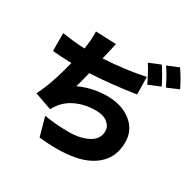

<svg xmlns="http://www.w3.org/2000/svg" viewBox="-197 -1090 1393 1373"><g transform="rotate(30 500.0 -403.5)"><path d="M737.3 -698.2 740.2 -554.7Q534.2 -523.4 367.2 -515.6Q360.4 -483.4 334 -388.7Q443.4 -438.5 561.5 -438.5Q683.6 -438.5 760.7 -377Q837.9 -315.4 837.9 -216.8Q837.9 -103.5 769 -34.7Q700.2 34.2 579.6 56.6Q459 79.1 290 60.5L247.1 -93.8Q356.4 -77.1 451.7 -77.6Q546.9 -78.1 610.8 -112.8Q674.8 -147.5 674.8 -212.9Q674.8 -252.9 639.6 -280.8Q604.5 -308.6 543 -308.6Q458 -308.6 389.6 -278.8Q321.3 -249 280.3 -194.3Q266.6 -176.8 253.9 -152.3L112.3 -202.1Q170.9 -314.5 220.7 -514.6Q129.9 -516.6 63.5 -523.4V-670.9Q165 -654.3 250 -651.4Q253.9 -680.7 254.9 -688.5Q262.7 -750 259.8 -797.9L428.7 -791Q423.8 -773.4 403.3 -679.7L397.5 -654.3Q581.1 -665 737.3 -698.2ZM692.4 -790 786.1 -828.1Q822.3 -775.4 864.3 -691.4L768.6 -651.4Q763.7 -661.1 752 -684.1Q740.2 -707 732.4 -722.2Q724.6 -737.3 713.4 -756.8Q702.1 -776.4 692.4 -790ZM815.4 -837.9 909.2 -876Q953.1 -812.5 988.3 -740.2L893.6 -700.2Q852.5 -786.1 815.4 -837.9Z"/></g></svg>

Font: Gen Shin Gothic Monospace Heavy
Style: Bold
Weight: 800
Designer: [Source Han Sans]
Ryoko NISHIZUKA  (kana & ideographs); Paul D. Hunt (Latin, Greek & Cyrillic); Wenlong ZHANG  (bopomofo
Version: Version 1.002.20150607